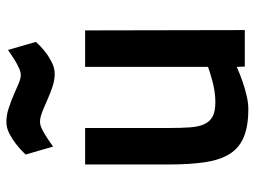

<svg xmlns="http://www.w3.org/2000/svg" viewBox="-118 -667 796 600"><g transform="rotate(-90 280.0 -367.0)"><path d="M485 -499 486 0H372L371 -25Q348 -15 325 -7Q305 0 282 5.5Q259 11 239 11Q185 11 151 -3.5Q117 -18 98.5 -48Q80 -78 73 -125Q66 -172 66 -238V-499H180V-239Q180 -199 182 -171Q184 -143 192.5 -125.5Q201 -108 217 -100Q233 -92 262 -92Q279 -92 297.5 -95Q316 -98 333 -103Q352 -108 371 -115V-499ZM449 -653Q434 -636 417 -623Q403 -612 385 -603Q367 -594 349 -594Q330 -594 309 -601Q288 -608 268 -617Q248 -626 230 -633Q212 -640 200 -640Q189 -640 176 -633.5Q163 -627 151 -619Q137 -610 122 -599L97 -685Q113 -702 130 -715Q144 -726 162 -735.5Q180 -745 199 -745Q220 -745 241.5 -738Q263 -731 282.5 -722.5Q302 -714 318.5 -707Q335 -700 346 -700Q355 -700 368 -706Q381 -712 394 -720Q408 -729 424 -740Z"/></g></svg>

Font: Panefresco 800wt
Style: Regular
Weight: 800
Designer: Campivisivi
Foundry: Campivisivi & Chank Co
Version: Version 1.001